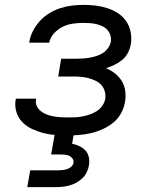

<svg xmlns="http://www.w3.org/2000/svg" viewBox="-20 -548 640 788"><path d="M257 8Q231 8 205.5 6Q180 4 156 -2.5Q132 -9 110 -19.5Q88 -30 71.5 -47Q55 -64 47.5 -88Q40 -112 44 -138Q45 -139 45 -140Q45 -141 45 -143H128Q128 -142 128 -141.5Q128 -141 128 -141Q125 -126 131 -113Q137 -100 148 -91.5Q159 -83 172 -78Q185 -73 199 -70.5Q213 -68 227.5 -67Q242 -66 257 -66Q272 -66 287 -66.5Q302 -67 317.5 -70Q333 -73 348 -78Q363 -83 376.5 -91.5Q390 -100 399.5 -113.5Q409 -127 412 -142Q414 -158 410 -173Q406 -188 396 -199Q386 -210 372.5 -216.5Q359 -223 344.5 -227Q330 -231 314 -232.5Q298 -234 282 -234H219L231 -307H295Q308 -307 322 -308Q336 -309 349.5 -311.5Q363 -314 377 -318.5Q391 -323 403 -331Q415 -339 423.5 -351Q432 -363 435 -377Q437 -391 433 -403.5Q429 -416 420.5 -425.5Q412 -435 400 -440.5Q388 -446 375.5 -449Q363 -452 349.5 -453Q336 -454 322 -454Q301 -454 279.5 -451Q258 -448 238 -438.5Q218 -429 202 -411.5Q186 -394 182 -373H100Q103 -397 114.5 -419.5Q126 -442 143 -461Q160 -480 182 -493.5Q204 -507 227.5 -514.5Q251 -522 274.5 -525Q298 -528 322 -528Q348 -528 373 -525Q398 -522 421 -514.5Q444 -507 464 -494Q484 -481 497.5 -461.5Q511 -442 516 -417.5Q521 -393 517 -367Q514 -349 505.5 -332Q497 -315 482 -302.5Q467 -290 450 -282Q433 -274 415 -268Q435 -260 452 -246.5Q469 -233 480 -215Q491 -197 494 -174.5Q497 -152 493 -129Q489 -105 476.5 -82.5Q464 -60 444 -44Q424 -28 400.5 -17.5Q377 -7 353 -1.5Q329 4 305 6Q281 8 257 8ZM92 220 104 151H219Q228 151 237 150Q246 149 255.5 146Q265 143 272.5 136Q280 129 282 120Q283 111 278 103.5Q273 96 265 92Q257 88 248 87Q239 86 230 86H190L205 0H283L276 42Q292 45 306.5 52Q321 59 331 70Q341 81 344.5 97Q348 113 345 130Q343 144 336.5 158Q330 172 318.5 183Q307 194 293.5 201.5Q280 209 265.5 213Q251 217 236.5 218.5Q222 220 207 220Z"/></svg>

Font: Iosevka SS04 Extended Oblique
Style: Regular
Weight: 400
Width: 7
Italic angle: -9°
Monospace: yes
Designer: Belleve Invis
Foundry: Belleve Invis
Version: Version 19.0.0; ttfautohint (v1.8.4)